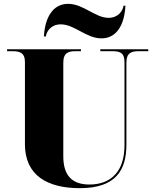

<svg xmlns="http://www.w3.org/2000/svg" viewBox="-20 -971 809 1001"><path d="M509 -771C591 -771 629 -846 634 -941H624C620 -914 596 -878 546 -878C476 -878 415 -951 335 -951C254 -951 214 -877 209 -781H219C223 -808 246 -844 297 -844C369 -844 429 -771 509 -771ZM396 10C584 10 639 -84 639 -217V-644C639 -697 667 -704 703 -704H753V-714H503V-704H567C603 -704 629 -697 629 -648V-213C629 -82 563 -9 446 -9C356 -9 310 -56 310 -156V-644C310 -697 338 -704 373 -704H402V-714H17V-704H46C81 -704 110 -697 110 -648V-219C110 -55 229 10 396 10Z"/></svg>

Font: Noto Serif Display Black
Style: Regular
Weight: 900
Designer: Monotype Design Team
Foundry: Monotype Imaging Inc.
Version: Version 2.009